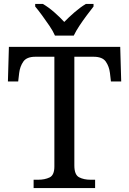

<svg xmlns="http://www.w3.org/2000/svg" viewBox="-20 -951 653 971"><path d="M150 0V-42H173Q206 -42 230.5 -53.5Q255 -65 255 -109V-664H159Q115 -664 98 -639.5Q81 -615 77 -582L72 -539H20L25 -714H588L593 -539H541L536 -582Q532 -615 515 -639.5Q498 -664 453 -664H356V-114Q356 -67 380 -54.5Q404 -42 438 -42H461V0ZM258 -771Q248 -794 230 -820.5Q212 -847 193 -873Q174 -899 158 -918V-931H197Q226 -914 254.5 -889Q283 -864 305 -840Q328 -864 357 -889Q386 -914 414 -931H453V-918Q438 -899 418.5 -873Q399 -847 381.5 -820.5Q364 -794 353 -771Z"/></svg>

Font: Noto Serif Grantha
Style: Regular
Weight: 400
Designer: Monotype Design Team
Foundry: Monotype Imaging Inc.
Version: Version 2.004; ttfautohint (v1.8.4.7-5d5b)